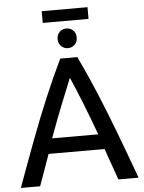

<svg xmlns="http://www.w3.org/2000/svg" viewBox="-62 -1012 798 1061"><g transform="rotate(-5 336.5 -481.5)"><path d="M10 0Q63 -146 108 -265.5Q153 -385 197 -489Q241 -593 289 -693H384Q432 -593 475.5 -489Q519 -385 564.5 -265.5Q610 -146 663 0H551Q536 -45 520 -88Q504 -131 490 -174H179Q164 -131 148.5 -88Q133 -45 117 0ZM206 -258H462Q426 -356 393.5 -438Q361 -520 333 -583Q307 -520 274.5 -438Q242 -356 206 -258ZM210 -898V-963H464V-898ZM337 -747Q315 -747 299.5 -762Q284 -777 284 -801Q284 -826 299.5 -841Q315 -856 337 -856Q359 -856 374.5 -841Q390 -826 390 -801Q390 -777 374.5 -762Q359 -747 337 -747Z"/></g></svg>

Font: Ubuntu Sans Medium
Style: Regular
Weight: 500
Designer: Dalton Maag Ltd
Foundry: Dalton Maag Ltd
Version: Version 1.006; ttfautohint (v1.8.4.7-5d5b)